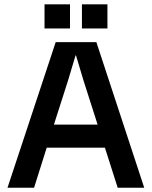

<svg xmlns="http://www.w3.org/2000/svg" viewBox="-20 -877 710 897"><path d="M430.2 -680.2 653.8 0H529.8L470.2 -187H198.2L139.2 0H15.1L240.2 -680.2ZM188 -744.1V-856.9H307.1V-744.1ZM231.9 -294.9H436L370.1 -501L335 -618.2H333L297.9 -501ZM362.8 -744.1V-856.9H481.9V-744.1Z"/></svg>

Font: TASA Orbiter Display SemiBold
Style: Regular
Weight: 600
Designer: Weizhong Zhang
Version: Version 1.000;Glyphs 3.1.2 (3151)